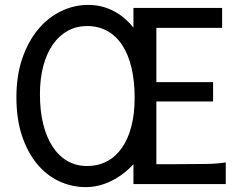

<svg xmlns="http://www.w3.org/2000/svg" viewBox="-20 -745 992 777"><path d="M524.9 -349.1Q524.9 -416.5 512.2 -470.5Q499.5 -524.4 474.9 -562Q450.2 -599.6 414.3 -619.6Q378.4 -639.6 332 -639.6Q289.6 -639.6 254.4 -620.4Q219.2 -601.1 194.1 -565.2Q168.9 -529.3 155.3 -478.3Q141.6 -427.2 141.6 -363.8Q141.6 -296.9 154.8 -243.2Q168 -189.5 192.9 -151.6Q217.8 -113.8 252.9 -93.5Q288.1 -73.2 332 -73.2Q377 -73.2 412.6 -92Q448.2 -110.8 473.1 -146.2Q498 -181.6 511.5 -232.9Q524.9 -284.2 524.9 -349.1ZM520 0V-80.6Q501 -59.6 478.5 -42.5Q456.1 -25.4 431.6 -13.2Q407.2 -1 380.9 5.6Q354.5 12.2 327.1 12.2Q270 12.2 219 -11.7Q168 -35.6 129.6 -82Q91.3 -128.4 68.8 -196Q46.4 -263.7 46.4 -351.6Q46.4 -439.5 70.3 -508.8Q94.2 -578.1 134.3 -626.2Q174.3 -674.3 227.1 -699.7Q279.8 -725.1 336.9 -725.1Q366.7 -725.1 393.1 -718.3Q419.4 -711.4 442.1 -699.2Q464.8 -687 484.4 -670.2Q503.9 -653.3 520 -632.8V-712.9H878.9V-632.3H612.8V-412.6H842.3V-334.5H612.8V-80.6H692.9Q765.6 -80.6 814.9 -81.5Q864.3 -82.5 893.6 -87.9V0Z"/></svg>

Font: Andika New Basic
Style: Regular
Weight: 400
Designer: Victor Gaultney, Annie Olsen, Julie Remington, Don Collingsworth, Eric Hays
Foundry: SIL International
Version: Version 5.500; ttfautohint (v1.8.3)